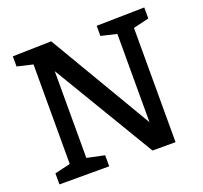

<svg xmlns="http://www.w3.org/2000/svg" viewBox="-122 -840 1033 979"><g transform="rotate(-20 395.0 -350.0)"><path d="M545 0 215 -551V-80L310 -60V0H40V-60L125 -80V-620L40 -640V-695L250 -700L580 -141V-620L495 -640V-695L755 -700V-640L670 -620V0Z"/></g></svg>

Font: Bitter
Style: Regular
Weight: 400
Designer: Sol Matas
Foundry: Sol Matas
Version: Version 1.001